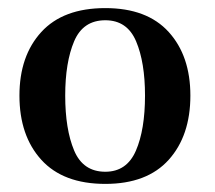

<svg xmlns="http://www.w3.org/2000/svg" viewBox="-20 -758 530 474"><path d="M240 -304Q136 -304 82 -363.5Q28 -423 28 -522Q28 -620 82 -679Q136 -738 240 -738Q343 -738 396.5 -679Q450 -620 450 -522Q450 -423 396.5 -363.5Q343 -304 240 -304ZM240 -334Q293 -334 315.5 -386Q338 -438 338 -522Q338 -604 316 -656Q294 -708 240 -708Q185 -708 163 -656Q141 -604 141 -522Q141 -439 163 -386.5Q185 -334 240 -334Z"/></svg>

Font: Zen Old Mincho Black
Style: Regular
Weight: 900
Designer: Yoshimichi Ohira
Foundry: Positype
Version: Version 1.001